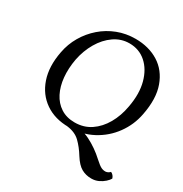

<svg xmlns="http://www.w3.org/2000/svg" viewBox="-203 -839 1155 1212"><g transform="rotate(30 374.5 -233.0)"><path d="M347 9Q247 9 176.5 -39.5Q106 -88 76.5 -174.5Q47 -261 69 -375Q81 -440 114 -496.5Q147 -553 196 -595.5Q245 -638 306 -661.5Q367 -685 436 -685Q533 -685 604.5 -640.5Q676 -596 707.5 -509Q739 -422 714 -296Q698 -212 647.5 -142.5Q597 -73 520 -32Q443 9 347 9ZM365 -35Q431 -35 481.5 -69Q532 -103 565.5 -161.5Q599 -220 612 -294Q631 -396 610 -474Q589 -552 538.5 -596.5Q488 -641 417 -641Q357 -641 306.5 -606Q256 -571 221.5 -512Q187 -453 173 -382Q160 -311 166 -248.5Q172 -186 196.5 -138Q221 -90 263.5 -62.5Q306 -35 365 -35ZM633 219Q593 219 561 201Q529 183 498 134Q468 85 432.5 50.5Q397 16 337 9L422 -15Q456 -8 488 8Q520 24 551 45.5Q582 67 610 93Q642 122 658 129.5Q674 137 691 136Q700 135 708 130.5Q716 126 721 120Q731 124 738.5 133Q746 142 749 153Q742 166 725 181.5Q708 197 684.5 208Q661 219 633 219Z"/></g></svg>

Font: Vollkorn
Style: Italic
Weight: 400
Italic angle: -11°
Designer: Friedrich Althausen
Foundry: Friedrich Althausen
Version: Version 5.001